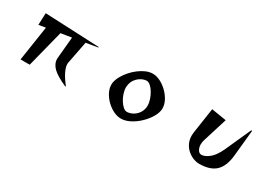

<svg xmlns="http://www.w3.org/2000/svg" viewBox="25 -1320 2950 2069"><g transform="rotate(30 1500.0 -285.0)"><path d="M781 12Q660 -41 607.5 -91Q555 -141 555 -204Q555 -208 555.5 -211.5Q556 -215 556 -219L580 -481L448 -460L331 0H217L283 -433L197 -419L203 -567L879 -537V-530L734 -506L680 -229Q679 -225 678.5 -219.5Q678 -214 678 -209Q678 -172 703.5 -118.5Q729 -65 784 5Z M1804 -281Q1795 -232 1761 -180.5Q1727 -129 1678.5 -85Q1630 -41 1575.5 -14.5Q1521 12 1470 12Q1424 12 1376.5 -11.5Q1329 -35 1289 -74Q1249 -113 1224.5 -160Q1200 -207 1200 -254Q1200 -261 1200.5 -267.5Q1201 -274 1202 -281Q1209 -321 1232 -362.5Q1255 -404 1289 -443Q1323 -482 1364 -513Q1405 -544 1447.5 -562Q1490 -580 1530 -580Q1577 -580 1625.5 -555.5Q1674 -531 1715 -490.5Q1756 -450 1781 -402Q1806 -354 1806 -306Q1806 -299 1805.5 -293Q1805 -287 1804 -281ZM1651 -231Q1652 -236 1652 -241.5Q1652 -247 1652 -252Q1652 -289 1638.5 -329Q1625 -369 1604 -403.5Q1583 -438 1558.5 -459.5Q1534 -481 1512 -481Q1481 -481 1447 -463.5Q1413 -446 1386.5 -413Q1360 -380 1353 -331Q1352 -325 1351.5 -319Q1351 -313 1351 -307Q1351 -270 1364.5 -230.5Q1378 -191 1399 -157.5Q1420 -124 1444 -103.5Q1468 -83 1490 -83Q1522 -83 1556.5 -100Q1591 -117 1617.5 -150Q1644 -183 1651 -231Z M2752 -582 2763 -580 2731 -258Q2718 -120 2650 -54Q2582 12 2445 12Q2409 12 2370.5 -3Q2332 -18 2298.5 -47Q2265 -76 2244.5 -118Q2224 -160 2224 -213Q2224 -233 2227 -252L2274 -568L2459 -538L2364 -232Q2360 -219 2358 -205.5Q2356 -192 2356 -179Q2356 -140 2373 -112Q2390 -84 2418 -84Q2459 -84 2512 -125.5Q2565 -167 2611 -268Z"/></g></svg>

Font: Reggae One
Style: Regular
Weight: 400
Designer: Fontworks Inc.
Foundry: Fontworks Inc.
Version: Version 1.100